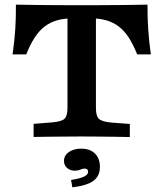

<svg xmlns="http://www.w3.org/2000/svg" viewBox="-20 -591 705 828"><path d="M324.5 -2.4Q297.2 -2.4 260.9 -2Q224.6 -1.6 188.5 -1.4Q152.5 -1.2 124.9 -0.4V-56.9L205.8 -63.3Q245.9 -66.9 258.5 -79Q271 -91.1 271 -125.8V-201.6H393.7V-125.8Q393.7 -91.1 406.2 -78.8Q418.8 -66.5 458.9 -62.5L539.9 -56.5V0Q512.6 -0.8 476.4 -1.2Q440.1 -1.6 404 -2Q367.9 -2.4 340.2 -2.4H332.3ZM296.7 -512.1Q256.4 -512.1 225.7 -503.2Q195.1 -494.4 171.4 -475.8Q147.6 -457.2 128.7 -427.7Q109.7 -398.1 93.1 -356.4H34.2Q42.7 -414.5 45.9 -466.3Q49.1 -518.2 48.6 -571Q91.7 -570.2 150.2 -569.4Q208.7 -568.5 288.8 -568.5H375.9Q456 -568.5 514.5 -569.4Q573 -570.2 616.1 -571Q615.7 -518.2 619 -466.3Q622.4 -414.5 630.5 -356.4H571.6Q555 -398.1 536 -427.7Q517.1 -457.2 493.3 -475.8Q469.6 -494.4 439 -503.2Q408.4 -512.1 368 -512.1ZM271 -201.6V-536.3H393.7V-201.6ZM292 216.9 286.4 185Q324.6 179.1 342.3 170.7Q360 162.3 360 149.8Q360 136.1 345.1 136.1Q336.7 136.1 326.6 140.6Q316.6 145 302 145Q282 145 269 133Q255.9 121.1 255.9 103.2Q255.9 79.6 276.8 64.8Q297.7 50.1 330.3 50.1Q368.2 50.1 389.5 71.1Q410.9 92.1 410.9 128.8Q410.9 168.1 382.8 188.8Q354.7 209.5 292 216.9Z"/></svg>

Font: Playfair 5pt SemiExpanded Light
Style: Regular
Weight: 300
Width: 6
Designer: Claus Eggers Sørensen
Foundry: Claus Eggers Sørensen
Version: Version 2.203